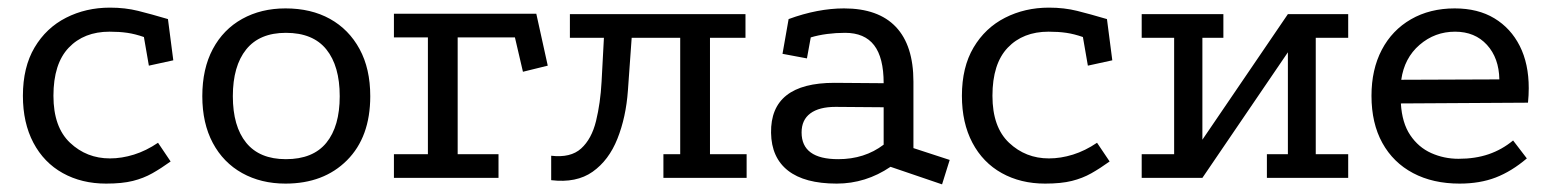

<svg xmlns="http://www.w3.org/2000/svg" viewBox="-20 -466 4065 503"><path d="M357 -369Q334 -377 313.5 -380Q293 -383 267 -383Q200 -383 160 -341Q120 -299 120 -215Q120 -133 163.5 -92Q207 -51 268 -51Q299 -51 331 -61Q363 -71 394 -92L427 -43Q402 -25 379 -12Q356 1 328 8Q300 15 258 15Q194 15 144.5 -12.5Q95 -40 67.5 -92Q40 -144 40 -215Q40 -290 70.5 -341.5Q101 -393 153 -419.5Q205 -446 268 -446Q308 -446 342 -437.5Q376 -429 420 -416L434 -308L370 -294Z M728 -444Q795 -444 844.5 -416.5Q894 -389 922 -337.5Q950 -286 950 -214Q950 -107 889 -46Q828 15 728 15Q664 15 614.5 -12.5Q565 -40 537.5 -91.5Q510 -143 510 -214Q510 -286 537.5 -337.5Q565 -389 614.5 -416.5Q664 -444 728 -444ZM729 -380Q660 -380 625 -336.5Q590 -293 590 -214Q590 -135 625 -92Q660 -49 729 -49Q800 -49 835 -92Q870 -135 870 -214Q870 -293 835 -336.5Q800 -380 729 -380Z M1012 -430H1385L1415 -294L1350 -278L1329 -368H1179V-62H1286V0H1012V-62H1101V-368H1012Z M1718 0V-62H1762V-367H1473V-429H1933V-367H1840V-62H1936V0ZM1424 6V-58Q1475 -52 1502.5 -77Q1530 -102 1541.5 -149Q1553 -196 1556 -252L1563 -383H1636L1625 -229Q1620 -159 1597.5 -102.5Q1575 -46 1532.5 -16Q1490 14 1424 6Z M2313 -29Q2248 15 2172 15Q2088 15 2044.5 -19Q2001 -53 2000 -118Q1998 -249 2166 -249L2295 -248Q2295 -315 2270 -347.5Q2245 -380 2194 -380Q2170 -380 2147 -377Q2124 -374 2104 -368L2094 -313L2030 -325L2046 -416Q2084 -430 2120.5 -437Q2157 -444 2191 -444Q2281 -444 2327 -395.5Q2373 -347 2373 -252V-78L2468 -47L2448 17ZM2169 -186Q2126 -186 2103 -169Q2080 -152 2080 -119Q2080 -49 2176 -49Q2245 -49 2295 -87V-185Z M2817 -369Q2794 -377 2773.5 -380Q2753 -383 2727 -383Q2660 -383 2620 -341Q2580 -299 2580 -215Q2580 -133 2623.5 -92Q2667 -51 2728 -51Q2759 -51 2791 -61Q2823 -71 2854 -92L2887 -43Q2862 -25 2839 -12Q2816 1 2788 8Q2760 15 2718 15Q2654 15 2604.5 -12.5Q2555 -40 2527.5 -92Q2500 -144 2500 -215Q2500 -290 2530.5 -341.5Q2561 -393 2613 -419.5Q2665 -446 2728 -446Q2768 -446 2802 -437.5Q2836 -429 2880 -416L2894 -308L2830 -294Z M2971 -429H3185V-367H3130V-100L3354 -429H3512V-367H3427V-62H3512V0H3299V-62H3354V-329L3130 0H2971V-62H3056V-367H2971Z M3980 -51Q3940 -17 3898.5 -1Q3857 15 3804 15Q3734 15 3682 -12.5Q3630 -40 3601.5 -91.5Q3573 -143 3573 -215Q3573 -284 3600 -335.5Q3627 -387 3676.5 -415.5Q3726 -444 3791 -444Q3852 -444 3895 -418Q3938 -392 3961.5 -345.5Q3985 -299 3985 -235Q3985 -226 3984.5 -216.5Q3984 -207 3983 -197L3650 -195Q3653 -144 3674.5 -112Q3696 -80 3729.5 -65Q3763 -50 3801 -50Q3845 -50 3880 -62Q3915 -74 3944 -98ZM3908 -258Q3907 -314 3875.5 -348.5Q3844 -383 3792 -383Q3739 -383 3699 -348.5Q3659 -314 3651 -257Z"/></svg>

Font: Podkova
Style: Regular
Weight: 400
Designer: Ilya Yudin
Foundry: Cyreal (www.cyreal.org)
Version: Version 2.103